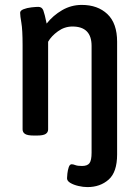

<svg xmlns="http://www.w3.org/2000/svg" viewBox="-20 -550 561 782"><path d="M336 212Q319 212 299.5 207.5Q280 203 266.5 195Q253 187 253 176Q253 170 254.5 156.5Q256 143 260 131Q264 119 272 119Q278 119 287 122.5Q296 126 314 126Q336 126 344.5 114.5Q353 103 353 72V-363Q353 -442 275 -442Q243 -442 216 -422.5Q189 -403 176 -380V-23Q176 -11 166 -4.5Q156 2 131 2H117Q92 2 82 -4.5Q72 -11 72 -23V-366Q72 -429 67 -457.5Q62 -486 62 -498Q62 -507 76 -512.5Q90 -518 108 -520Q126 -522 136 -522Q151 -522 156.5 -507.5Q162 -493 170 -454Q196 -487 233 -508.5Q270 -530 313 -530Q378 -530 417.5 -492.5Q457 -455 457 -380V79Q457 151 422.5 181.5Q388 212 336 212Z"/></svg>

Font: Asap Semi Condensed Medium
Style: Regular
Weight: 500
Width: 4
Designer: Pablo Cosgaya
Foundry: Omnibus-Type
Version: Version 3.001; ttfautohint (v1.8.4.7-5d5b)